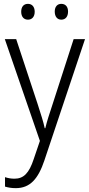

<svg xmlns="http://www.w3.org/2000/svg" viewBox="-20 -828 463 996"><path d="M90 -767C90 -742 103 -726 125 -726C146 -726 160 -741 160 -767C160 -793 146 -808 125 -808C103 -808 90 -793 90 -767ZM264 -768C264 -742 277 -726 298 -726C320 -726 333 -742 333 -768C333 -793 320 -808 298 -808C277 -808 264 -793 264 -768ZM5 -625 187 -97 155 -3C131 70 103 99 55 99C37 99 21 96 6 91V140C23 145 40 148 62 148C136 148 178 100 210 5L421 -625H362L253 -288C237 -240 223 -197 215 -163H212C205 -196 193 -233 175 -289L64 -625Z"/></svg>

Font: Noto Sans Kannada UI SemiCondensed Light
Style: Regular
Weight: 300
Width: 4
Designer: Jelle Bosma - Monotype Design Team
Foundry: Monotype Imaging Inc.
Version: Version 2.005